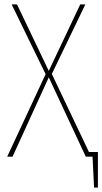

<svg xmlns="http://www.w3.org/2000/svg" viewBox="-20 -701 458 859"><path d="M377.9 -21H418V138.2H400.9L394 0H363.8L198.2 -355L36.1 0H12.2L184.1 -369.1L32.2 -681.2H56.2L198.2 -383.8L338.9 -681.2H361.8L211.9 -370.1Z"/></svg>

Font: Fira Sans Compressed Thin
Style: Regular
Weight: 100
Width: 1
Designer: Carrois Corporate & Edenspiekermann AG
Foundry: Carrois Corporate GbR & Edenspiekermann AG
Version: Version 4.203;PS 004.203;hotconv 1.0.88;makeotf.lib2.5.64775